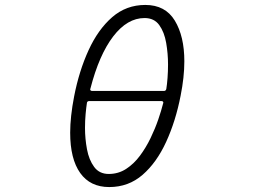

<svg xmlns="http://www.w3.org/2000/svg" viewBox="-20 -745 1040 777"><path d="M422 12Q345 12 304.5 -45Q264 -102 264 -208Q264 -240 268 -277Q272 -314 280 -355Q300 -458 338.5 -542Q377 -626 434 -675.5Q491 -725 568 -725Q649 -725 687.5 -661.5Q726 -598 726 -497Q726 -433 711 -358Q691 -255 652.5 -171Q614 -87 557 -37.5Q500 12 422 12ZM353 -377H644Q651 -377 653 -385Q656 -403 658 -429.5Q660 -456 660 -484Q660 -528 652.5 -571.5Q645 -615 624.5 -643.5Q604 -672 565 -672Q495 -672 438 -597.5Q381 -523 346 -387Q346 -386 345.5 -385.5Q345 -385 345 -384Q345 -377 353 -377ZM420 -41Q459 -41 490.5 -61.5Q522 -82 546.5 -115Q571 -148 589.5 -186.5Q608 -225 620.5 -261.5Q633 -298 640 -326Q640 -327 640.5 -327.5Q641 -328 641 -329Q641 -336 633 -336H341Q334 -336 332 -330Q329 -311 326.5 -284Q324 -257 324 -227Q324 -184 332 -141Q340 -98 361 -69.5Q382 -41 420 -41Z"/></svg>

Font: Kiwi Maru Light
Style: Regular
Weight: 300
Designer: Hiroki-Chan
Version: Version 1.100